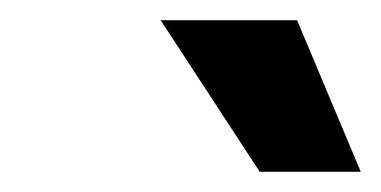

<svg xmlns="http://www.w3.org/2000/svg" viewBox="-20 -720 377 190"><path d="M139 -700H274L337 -550H237Z"/></svg>

Font: Epunda Sans SemiBold
Style: Italic
Weight: 600
Italic angle: -12.0243°
Designer: Simon Atzbach
Foundry: typofactur
Version: Version 2.204; ttfautohint (v1.8.4.7-5d5b)